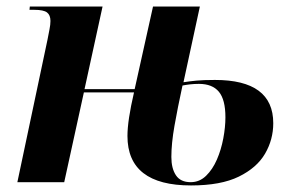

<svg xmlns="http://www.w3.org/2000/svg" viewBox="-20 -556 891 586"><path d="M563 10Q369 10 369 -141Q369 -188 389 -274H236L176 0H33L125 -435Q128 -451 131 -466Q134 -481 134 -492Q134 -510 123.5 -518Q113 -526 85 -526H70L71 -536H293L238 -284H391L447 -536H590L540 -305Q559 -308 580 -310Q601 -312 636 -312Q814 -312 814 -180Q814 -130 789 -87Q764 -44 709 -17Q654 10 563 10ZM562 0Q589 0 609 -19.5Q629 -39 642 -69Q655 -99 661.5 -133.5Q668 -168 668 -198Q668 -252 648 -276Q628 -300 587 -300Q573 -300 560 -298.5Q547 -297 537 -295Q522 -226 512.5 -172Q503 -118 503 -77Q503 -42 517 -21Q531 0 562 0Z"/></svg>

Font: Noto Serif Display SemiCondensed
Style: Bold Italic
Weight: 700
Width: 4
Italic angle: -12°
Designer: Monotype Design Team
Foundry: Monotype Imaging Inc.
Version: Version 2.009